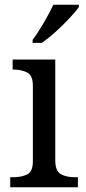

<svg xmlns="http://www.w3.org/2000/svg" viewBox="-20 -786 360 806"><path d="M23 0V-42H36Q69 -42 93.5 -53.5Q118 -65 118 -109V-426Q118 -470 93.5 -482Q69 -494 36 -494H33V-536H212V-114Q212 -67 236 -54.5Q260 -42 294 -42H307V0ZM117 -619Q139 -648 163.5 -690Q188 -732 204 -766H311V-756Q299 -739 272 -710Q245 -681 213.5 -652.5Q182 -624 155 -606H117Z"/></svg>

Font: Noto Serif Makasar
Style: Regular
Weight: 400
Designer: Sérgio Martins
Version: Version 1.001; ttfautohint (v1.8.4.7-5d5b)